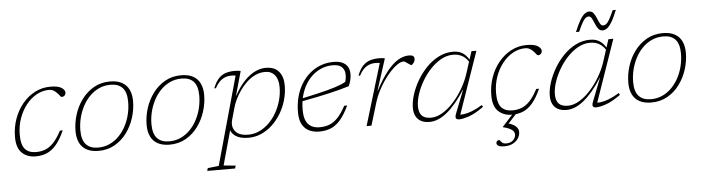

<svg xmlns="http://www.w3.org/2000/svg" viewBox="-53 -954 5252 1438"><g transform="rotate(-5 2572.5 -235.0)"><path d="M326.5 -477.5Q277 -477.5 232.5 -452.8Q188 -428 153.5 -384.2Q119 -340.5 99 -283.2Q79 -226 79 -161Q79 -85 107.5 -53.5Q136 -22 189.5 -22Q227.5 -22 260 -34.5Q292.5 -47 322 -78.2Q351.5 -109.5 381.5 -166.5H402.5Q372.5 -99 339.5 -60.5Q306.5 -22 268.8 -6Q231 10 184.5 10Q122 10 82 -27.5Q42 -65 42 -147Q42 -219 64.8 -283Q87.5 -347 128 -396Q168.5 -445 222.2 -472.8Q276 -500.5 337.5 -500.5Q397 -500.5 422.2 -483.5Q447.5 -466.5 447.5 -448.5Q447.5 -434.5 439 -425.5Q430.5 -416.5 417 -416.5Q411.5 -416.5 403.8 -427.2Q396 -438 383 -451Q370.5 -464 356.5 -470.8Q342.5 -477.5 326.5 -477.5Z M786.5 -500.5Q840 -500.5 875.5 -481.5Q911 -462.5 928.8 -426.2Q946.5 -390 946.5 -339Q946.5 -276.5 927 -214.8Q907.5 -153 870.2 -102.2Q833 -51.5 779.2 -20.8Q725.5 10 657 10Q604.5 10 568.8 -9Q533 -28 515.2 -64.2Q497.5 -100.5 497.5 -152Q497.5 -214 516.8 -275.8Q536 -337.5 573.5 -388.2Q611 -439 664.8 -469.8Q718.5 -500.5 786.5 -500.5ZM655.5 -15Q704 -15 743.8 -33.8Q783.5 -52.5 814.5 -84.5Q845.5 -116.5 866.8 -157.8Q888 -199 898.8 -244.8Q909.5 -290.5 909.5 -335.5Q909.5 -408.5 878.8 -442Q848 -475.5 788.5 -475.5Q740 -475.5 700.2 -456.8Q660.5 -438 629.5 -406Q598.5 -374 577.2 -332.8Q556 -291.5 545 -246Q534 -200.5 534 -155Q534 -82.5 565.2 -48.8Q596.5 -15 655.5 -15Z M1321 -500.5Q1374.5 -500.5 1410 -481.5Q1445.5 -462.5 1463.2 -426.2Q1481 -390 1481 -339Q1481 -276.5 1461.5 -214.8Q1442 -153 1404.8 -102.2Q1367.5 -51.5 1313.8 -20.8Q1260 10 1191.5 10Q1139 10 1103.2 -9Q1067.5 -28 1049.8 -64.2Q1032 -100.5 1032 -152Q1032 -214 1051.2 -275.8Q1070.5 -337.5 1108 -388.2Q1145.5 -439 1199.2 -469.8Q1253 -500.5 1321 -500.5ZM1190 -15Q1238.5 -15 1278.2 -33.8Q1318 -52.5 1349 -84.5Q1380 -116.5 1401.2 -157.8Q1422.5 -199 1433.2 -244.8Q1444 -290.5 1444 -335.5Q1444 -408.5 1413.2 -442Q1382.5 -475.5 1323 -475.5Q1274.5 -475.5 1234.8 -456.8Q1195 -438 1164 -406Q1133 -374 1111.8 -332.8Q1090.5 -291.5 1079.5 -246Q1068.5 -200.5 1068.5 -155Q1068.5 -82.5 1099.8 -48.8Q1131 -15 1190 -15Z M1673.5 -135.5Q1671 -127 1669.8 -118.5Q1668.5 -110 1668.5 -102Q1668.5 -64 1697.2 -38.5Q1726 -13 1784 -13Q1829 -13 1868.8 -31.8Q1908.5 -50.5 1941.5 -83Q1974.5 -115.5 1998.5 -158.2Q2022.5 -201 2035.8 -249.2Q2049 -297.5 2049 -347.5Q2049 -406 2022.8 -438.2Q1996.5 -470.5 1951 -470.5Q1910.5 -470.5 1874.8 -453.2Q1839 -436 1809.8 -408Q1780.5 -380 1758.2 -347.2Q1736 -314.5 1721 -283.2Q1706 -252 1700 -228.5ZM1645.5 -80 1663.5 -100.5 1580 200.5 1670 209.5 1663.5 230.5H1454L1460.5 209.5L1543.5 200.5L1728 -462Q1722 -464 1713.5 -464.5Q1705 -465 1696.5 -465Q1668.5 -465 1645.8 -455.2Q1623 -445.5 1605 -426.8Q1587 -408 1572.5 -380.5L1561 -382Q1580 -430 1604.2 -455Q1628.5 -480 1658.5 -489Q1688.5 -498 1724.5 -498Q1735.5 -498 1748.5 -496.8Q1761.5 -495.5 1769 -493.5L1717.5 -310L1719.5 -312Q1759.5 -383 1800.2 -424Q1841 -465 1880.8 -482.8Q1920.5 -500.5 1956.5 -500.5Q2024.5 -500.5 2056.5 -461.2Q2088.5 -422 2088.5 -357.5Q2088.5 -301.5 2073.2 -248Q2058 -194.5 2030 -147.8Q2002 -101 1964 -65.5Q1926 -30 1880.8 -10Q1835.5 10 1785 10Q1722 10 1687 -13.8Q1652 -37.5 1645.5 -80Z M2458.5 -476Q2418 -476 2380.5 -462Q2343 -448 2311.2 -421Q2279.5 -394 2256 -355.8Q2232.5 -317.5 2219.2 -268.5Q2206 -219.5 2206 -162Q2206 -89.5 2235.8 -55.8Q2265.5 -22 2322 -22Q2361.5 -22 2394.5 -34.2Q2427.5 -46.5 2457.8 -77.8Q2488 -109 2519 -166.5H2541Q2507 -94 2471.8 -55.8Q2436.5 -17.5 2398.2 -3.8Q2360 10 2316 10Q2274 10 2240.5 -6.2Q2207 -22.5 2188.2 -57Q2169.5 -91.5 2169.5 -147Q2169.5 -210 2184 -264Q2198.5 -318 2225.5 -361.5Q2252.5 -405 2289.5 -436.2Q2326.5 -467.5 2371.5 -484Q2416.5 -500.5 2467.5 -500.5Q2507 -500.5 2533.2 -488.5Q2559.5 -476.5 2573 -453.8Q2586.5 -431 2586.5 -399Q2586.5 -379 2581.5 -356.2Q2576.5 -333.5 2565.5 -309.5Q2531 -298.5 2492.2 -288.5Q2453.5 -278.5 2410.2 -268.5Q2367 -258.5 2316.5 -248.2Q2266 -238 2207 -227L2206.5 -248Q2268 -261 2315.8 -272Q2363.5 -283 2399.8 -292.5Q2436 -302 2462.8 -310.8Q2489.5 -319.5 2508.8 -327.5Q2528 -335.5 2542 -344Q2552.5 -379 2549.2 -409Q2546 -439 2524.5 -457.5Q2503 -476 2458.5 -476Z M2812 -462Q2806 -464 2797.2 -464.5Q2788.5 -465 2780 -465Q2752 -465 2729.2 -455.2Q2706.5 -445.5 2688.5 -426.8Q2670.5 -408 2656.5 -380.5L2645 -382Q2663.5 -430 2688 -455Q2712.5 -480 2742.5 -489Q2772.5 -498 2808 -498Q2815.5 -498 2824 -497.5Q2832.5 -497 2840.5 -496Q2848.5 -495 2853 -493.5L2777 -256.5H2779Q2825 -344 2868.2 -397.8Q2911.5 -451.5 2952.5 -475.5Q2993.5 -499.5 3033.5 -499.5Q3057 -499.5 3065.8 -491.8Q3074.5 -484 3074.5 -469Q3074.5 -458 3068.5 -448Q3062.5 -438 3055.8 -431.8Q3049 -425.5 3046 -425.5Q3044 -425.5 3036.8 -430.5Q3029.5 -435.5 3020.5 -441.5Q3012 -447.5 3003.8 -452.8Q2995.5 -458 2991.5 -458Q2970 -458 2943.8 -440.5Q2917.5 -423 2890.2 -393.5Q2863 -364 2838 -327.5Q2813 -291 2793.5 -252.2Q2774 -213.5 2763 -178L2709 0H2672.5Z M3349 -37 3416.5 -209.5H3415Q3378.5 -152 3343.2 -110.5Q3308 -69 3274.5 -42.2Q3241 -15.5 3209 -2.8Q3177 10 3146.5 10Q3105.5 10 3079.8 -4.8Q3054 -19.5 3041.8 -45.5Q3029.5 -71.5 3029.5 -105Q3029.5 -150.5 3046.2 -203.8Q3063 -257 3093.2 -309Q3123.5 -361 3165.2 -404Q3207 -447 3257.8 -472.8Q3308.5 -498.5 3365.5 -498.5Q3416.5 -498.5 3447.5 -472.8Q3478.5 -447 3497 -404.5L3489.5 -396Q3469.5 -435.5 3438.5 -455.8Q3407.5 -476 3364 -476Q3317 -476 3273.5 -451.8Q3230 -427.5 3192.8 -387.8Q3155.5 -348 3127.8 -300Q3100 -252 3084.2 -203.5Q3068.5 -155 3068.5 -114Q3068.5 -66.5 3090.5 -43.5Q3112.5 -20.5 3159 -20.5Q3202.5 -20.5 3246.8 -47.5Q3291 -74.5 3330.8 -118.8Q3370.5 -163 3401.8 -217Q3433 -271 3450.5 -325L3481.5 -421.5L3504 -490.5H3541L3373.5 -8L3363 -24.5Q3382.5 -22.5 3407.5 -25.8Q3432.5 -29 3466.5 -41.8Q3500.5 -54.5 3546 -82L3553.5 -67.5Q3488.5 -21 3441.8 -5.5Q3395 10 3370 10Q3348 10 3343.5 -1.2Q3339 -12.5 3349 -37Z M3690 240.5Q3655 240.5 3642.5 232.2Q3630 224 3630 212.5Q3630 204 3635.8 197.2Q3641.5 190.5 3651.5 190.5Q3656 190.5 3660.8 198Q3665.5 205.5 3675.2 213Q3685 220.5 3702 220.5Q3735 220.5 3754.8 202.8Q3774.5 185 3774.5 158Q3774.5 138.5 3755.2 123.8Q3736 109 3688 97L3688.5 95L3774.5 0H3801L3728 80L3722 69.5Q3769.5 83 3788.2 101.5Q3807 120 3807 142.5Q3807 169 3792.5 191.2Q3778 213.5 3751.8 227Q3725.5 240.5 3690 240.5ZM3907.5 -477.5Q3858 -477.5 3813.5 -452.8Q3769 -428 3734.5 -384.2Q3700 -340.5 3680 -283.2Q3660 -226 3660 -161Q3660 -85 3688.5 -53.5Q3717 -22 3770.5 -22Q3808.5 -22 3841 -34.5Q3873.5 -47 3903 -78.2Q3932.5 -109.5 3962.5 -166.5H3983.5Q3953.5 -99 3920.5 -60.5Q3887.5 -22 3849.8 -6Q3812 10 3765.5 10Q3703 10 3663 -27.5Q3623 -65 3623 -147Q3623 -219 3645.8 -283Q3668.5 -347 3709 -396Q3749.5 -445 3803.2 -472.8Q3857 -500.5 3918.5 -500.5Q3978 -500.5 4003.2 -483.5Q4028.5 -466.5 4028.5 -448.5Q4028.5 -434.5 4020 -425.5Q4011.5 -416.5 3998 -416.5Q3992.5 -416.5 3984.8 -427.2Q3977 -438 3964 -451Q3951.5 -464 3937.5 -470.8Q3923.5 -477.5 3907.5 -477.5Z M4378.5 -37 4446 -209.5H4444.5Q4408 -152 4372.8 -110.5Q4337.5 -69 4304 -42.2Q4270.5 -15.5 4238.5 -2.8Q4206.5 10 4176 10Q4135 10 4109.2 -4.8Q4083.5 -19.5 4071.2 -45.5Q4059 -71.5 4059 -105Q4059 -150.5 4075.8 -203.8Q4092.5 -257 4122.8 -309Q4153 -361 4194.8 -404Q4236.5 -447 4287.2 -472.8Q4338 -498.5 4395 -498.5Q4446 -498.5 4477 -472.8Q4508 -447 4526.5 -404.5L4519 -396Q4499 -435.5 4468 -455.8Q4437 -476 4393.5 -476Q4346.5 -476 4303 -451.8Q4259.5 -427.5 4222.2 -387.8Q4185 -348 4157.2 -300Q4129.5 -252 4113.8 -203.5Q4098 -155 4098 -114Q4098 -66.5 4120 -43.5Q4142 -20.5 4188.5 -20.5Q4232 -20.5 4276.2 -47.5Q4320.5 -74.5 4360.2 -118.8Q4400 -163 4431.2 -217Q4462.5 -271 4480 -325L4511 -421.5L4533.5 -490.5H4570.5L4403 -8L4392.5 -24.5Q4412 -22.5 4437 -25.8Q4462 -29 4496 -41.8Q4530 -54.5 4575.5 -82L4583 -67.5Q4518 -21 4471.2 -5.5Q4424.5 10 4399.5 10Q4377.5 10 4373 -1.2Q4368.5 -12.5 4378.5 -37ZM4608 -704.5Q4584.5 -645.5 4565.2 -614.2Q4546 -583 4529.5 -571.5Q4513 -560 4496 -560Q4475.5 -560 4463.2 -577Q4451 -594 4442 -616.5Q4433 -639 4423.8 -656Q4414.5 -673 4400.5 -673Q4389 -673 4378.2 -665.2Q4367.5 -657.5 4354 -634.5Q4340.5 -611.5 4320 -565H4296Q4320.5 -624.5 4339.5 -655.5Q4358.5 -686.5 4375.2 -698Q4392 -709.5 4408 -709.5Q4428.5 -709.5 4441 -692.5Q4453.5 -675.5 4462.2 -653Q4471 -630.5 4480.2 -613.5Q4489.5 -596.5 4504 -596.5Q4515.5 -596.5 4526.2 -604.2Q4537 -612 4550.5 -635.2Q4564 -658.5 4584.5 -704.5Z M4942.5 -500.5Q4996 -500.5 5031.5 -481.5Q5067 -462.5 5084.8 -426.2Q5102.5 -390 5102.5 -339Q5102.5 -276.5 5083 -214.8Q5063.5 -153 5026.2 -102.2Q4989 -51.5 4935.2 -20.8Q4881.5 10 4813 10Q4760.5 10 4724.8 -9Q4689 -28 4671.2 -64.2Q4653.5 -100.5 4653.5 -152Q4653.5 -214 4672.8 -275.8Q4692 -337.5 4729.5 -388.2Q4767 -439 4820.8 -469.8Q4874.5 -500.5 4942.5 -500.5ZM4811.5 -15Q4860 -15 4899.8 -33.8Q4939.5 -52.5 4970.5 -84.5Q5001.5 -116.5 5022.8 -157.8Q5044 -199 5054.8 -244.8Q5065.5 -290.5 5065.5 -335.5Q5065.5 -408.5 5034.8 -442Q5004 -475.5 4944.5 -475.5Q4896 -475.5 4856.2 -456.8Q4816.5 -438 4785.5 -406Q4754.5 -374 4733.2 -332.8Q4712 -291.5 4701 -246Q4690 -200.5 4690 -155Q4690 -82.5 4721.2 -48.8Q4752.5 -15 4811.5 -15Z"/></g></svg>

Font: Newsreader 9pt ExtraLight
Style: Italic
Weight: 250
Italic angle: -17°
Designer: Hugues Gentile
Foundry: Production Type
Version: Version 1.003